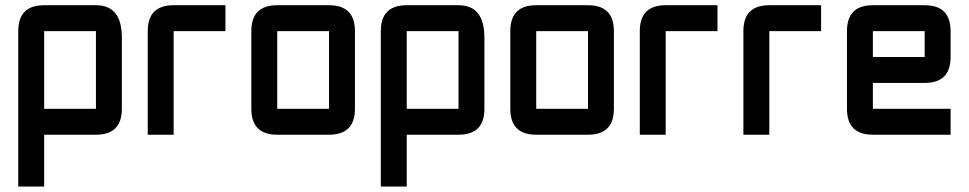

<svg xmlns="http://www.w3.org/2000/svg" viewBox="-20 -508 3653 724"><path d="M48.8 -390.6Q48.8 -488.3 146.5 -488.3H341.8Q439.5 -488.3 439.5 -366.2V-97.7Q439.5 0 341.8 0H146.5V195.3H48.8ZM341.8 -390.6H146.5V-97.7H341.8Z M634.8 -488.3H830.1V-390.6H634.8V0H537.1V-390.6Q537.1 -488.3 634.8 -488.3Z M1220.7 0H1025.4Q927.7 0 927.7 -97.7V-390.6Q927.7 -488.3 1025.4 -488.3H1220.7Q1318.4 -488.3 1318.4 -390.6V-97.7Q1318.4 0 1220.7 0ZM1220.7 -97.7V-390.6H1025.4V-97.7Z M1416 -390.6Q1416 -488.3 1513.7 -488.3H1709Q1806.6 -488.3 1806.6 -366.2V-97.7Q1806.6 0 1709 0H1513.7V195.3H1416ZM1709 -390.6H1513.7V-97.7H1709Z M2197.3 0H2002Q1904.3 0 1904.3 -97.7V-390.6Q1904.3 -488.3 2002 -488.3H2197.3Q2294.9 -488.3 2294.9 -390.6V-97.7Q2294.9 0 2197.3 0ZM2197.3 -97.7V-390.6H2002V-97.7Z M2490.2 -488.3H2685.5V-390.6H2490.2V0H2392.6V-390.6Q2392.6 -488.3 2490.2 -488.3Z M2880.9 -488.3H3076.2V-390.6H2880.9V0H2783.2V-390.6Q2783.2 -488.3 2880.9 -488.3Z M3271.5 -488.3H3466.8Q3564.5 -488.3 3564.5 -390.6V-293Q3564.5 -195.3 3466.8 -195.3H3271.5V-97.7H3564.5V0H3271.5Q3173.8 0 3173.8 -97.7V-390.6Q3173.8 -488.3 3271.5 -488.3ZM3466.8 -390.6H3271.5V-293H3466.8Z"/></svg>

Font: BabelStone Runic Dotted
Style: Regular
Weight: 400
Designer: Andrew West
Foundry: BabelStone
Version: Version 3.003 March 14, 2022